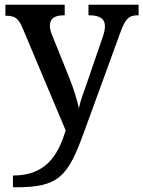

<svg xmlns="http://www.w3.org/2000/svg" viewBox="-20 -556 609 816"><path d="M35 240H46C229 240 268 197 338 3L490 -414C512 -476 527 -491 566 -491H569V-536H356V-491H359C403 -491 426 -477 426 -444C426 -433 423 -415 417 -400L350 -205C339 -173 322 -130 315 -95C310 -126 292 -182 273 -229L201 -408C195 -422 192 -435 192 -446C192 -478 213 -491 252 -491H255V-536H3V-489H6C42 -489 58 -479 75 -439L259 -2C226 109 171 190 35 190Z"/></svg>

Font: Noto Serif Thai Medium
Style: Regular
Weight: 500
Designer: Monotype Design Team
Foundry: Monotype Imaging Inc.
Version: Version 1.901;PS 001.901;hotconv 1.0.88;makeotf.lib2.5.64775